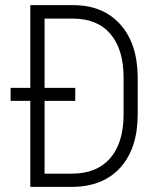

<svg xmlns="http://www.w3.org/2000/svg" viewBox="-20 -731 624 751"><path d="M274.4 -336.4H154.3V-51.8H261.2Q357.4 -51.8 409.7 -110.6Q461.9 -169.4 463.4 -278.8V-427.7Q463.4 -537.1 412.4 -597.7Q361.3 -658.2 264.6 -658.2H154.3V-387.2H274.4ZM98.6 0V-336.4H21.5V-387.2H98.6V-710.9H266.1Q381.8 -710.9 449.2 -637Q516.6 -563 518.6 -433.1V-284.2Q518.6 -150.4 450.4 -75.2Q382.3 0 259.3 0Z"/></svg>

Font: MAUL Condensed Light
Style: Light
Weight: 300
Designer: MAUL
Version: Version 2.137; 2017; ttfautohint (v1.8.3)